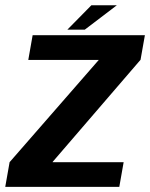

<svg xmlns="http://www.w3.org/2000/svg" viewBox="-38 -730 586 750"><path d="M-17.5 0H428L445 -96.5H167.5L168 -98L511 -496.5L528 -592.5H89.5L72.5 -496H348L347.5 -495.5L-0.5 -96.5ZM225 -614H293L418.5 -709.5H319Z"/></svg>

Font: Anybody Thin SemiBold
Style: Italic
Weight: 600
Italic angle: -10°
Version: Version 1.113;gftools[0.9.25]